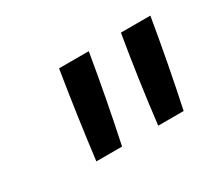

<svg xmlns="http://www.w3.org/2000/svg" viewBox="-69 -922 714 621"><g transform="rotate(-30 288.0 -611.5)"><path d="M374 -451H469Q503 -611 530 -772H420Q393 -612 374 -451ZM143 -451H239Q273 -611 300 -772H189Q163 -612 143 -451Z"/></g></svg>

Font: Iosevka Sparkle Medium Oblique
Style: Regular
Weight: 500
Italic angle: -9°
Designer: Belleve Invis
Foundry: Belleve Invis
Version: Version 4.5.0; ttfautohint (v1.8.3)